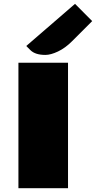

<svg xmlns="http://www.w3.org/2000/svg" viewBox="-20 -997 508 1017"><path d="M77.6 -664.6H340.3V0H77.6ZM220.2 -706.1Q166.5 -706.1 141.1 -731.4L119.1 -753.4L377.4 -976.6L468.3 -885.3L360.8 -777.8Q325.7 -742.7 287.4 -724.4Q249 -706.1 220.2 -706.1Z"/></svg>

Font: Plaster
Style: Regular
Weight: 400
Designer: Eben Sorkin
Foundry: Eben Sorkin
Version: Version 1.007